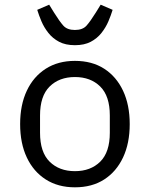

<svg xmlns="http://www.w3.org/2000/svg" viewBox="-20 -788 640 820"><path d="M300 12Q228 12 175.5 -21.5Q123 -55 94.5 -115.5Q66 -176 66 -258Q66 -340 94.5 -400.5Q123 -461 175.5 -494.5Q228 -528 300 -528Q373 -528 425 -494.5Q477 -461 505.5 -400.5Q534 -340 534 -258Q534 -176 505.5 -115.5Q477 -55 425 -21.5Q373 12 300 12ZM300 -57Q367 -57 408 -97.5Q449 -138 449 -221V-295Q449 -378 408 -418.5Q367 -459 300 -459Q233 -459 192 -418.5Q151 -378 151 -295V-221Q151 -138 192 -97.5Q233 -57 300 -57ZM300 -595Q260 -595 232.5 -609.5Q205 -624 186.5 -647.5Q168 -671 157 -697Q146 -723 139 -746L190 -768L211 -734Q234 -697 250.5 -678.5Q267 -660 300 -660Q333 -660 349.5 -678.5Q366 -697 389 -734L410 -768L461 -746Q454 -723 443 -697Q432 -671 413.5 -647.5Q395 -624 367.5 -609.5Q340 -595 300 -595Z"/></svg>

Font: Lilex Nerd Font
Style: Regular
Weight: 400
Designer: Mike Abbink, Paul van der Laan, Pieter van Rosmalen, Mikhael Khrustik
Foundry: Mikhael Khrustik
Version: Version 2.400; ttfautohint (v1.8.4.7-5d5b);Nerd Fonts 3.3.0